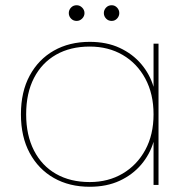

<svg xmlns="http://www.w3.org/2000/svg" viewBox="-20 -707 711 734"><path d="M60 -270Q60 -356 93.5 -418Q127 -480 186 -513.5Q245 -547 323 -547Q388 -547 437.5 -524Q487 -501 520 -462Q553 -423 567 -375V-540H586V0H567V-165Q553 -117 520 -78Q487 -39 437.5 -16Q388 7 323 7Q245 7 186 -26.5Q127 -60 93.5 -122Q60 -184 60 -270ZM567 -270Q567 -348 535.5 -406.5Q504 -465 449 -497Q394 -529 323 -529Q249 -529 194.5 -498Q140 -467 110 -409Q80 -351 80 -270Q80 -190 110 -131.5Q140 -73 194.5 -42Q249 -11 323 -11Q394 -11 449 -43.5Q504 -76 535.5 -134Q567 -192 567 -270ZM273 -627Q260 -627 251.5 -636Q243 -645 243 -657Q243 -669 251.5 -678Q260 -687 273 -687Q285 -687 294 -678Q303 -669 303 -657Q303 -645 294 -636Q285 -627 273 -627ZM407 -627Q394 -627 385.5 -636Q377 -645 377 -657Q377 -669 385.5 -678Q394 -687 407 -687Q419 -687 427.5 -678Q436 -669 436 -657Q436 -645 427.5 -636Q419 -627 407 -627Z"/></svg>

Font: Poppins Variable
Style: Regular
Weight: 100
Designer: Jonny Pinhorn
Foundry: Indian Type Foundry
Version: Version 6.000